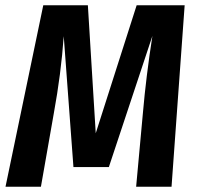

<svg xmlns="http://www.w3.org/2000/svg" viewBox="-20 -712 750 732"><path d="M634 0H499L525 -283Q537 -421 561 -575L395 -75H260L223 -574Q213 -432 185 -279L136 0H1L145 -692H315L345 -204L501 -692H684Z"/></svg>

Font: Fira Sans Condensed SemiBold
Style: Italic
Weight: 600
Width: 3
Italic angle: -8°
Designer: bBox Type GmbH & Carrois Corporate GbR & Edenspiekermann AG
Foundry: bBox Type GmbH & Carrois Corporate GbR & Edenspiekermann AG
Version: Version 4.301